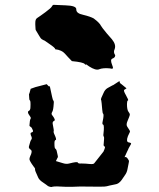

<svg xmlns="http://www.w3.org/2000/svg" viewBox="-20 -752 640 773"><path d="M244.1 -730.5C221.7 -731.4 207 -732.4 199.2 -732.4C195.3 -732.4 193.4 -732.4 193.4 -731.4C191.4 -730.5 190.4 -729.5 188.5 -725.6C186.5 -721.7 178.7 -714.8 163.1 -703.1C147.5 -691.4 135.7 -683.6 129.9 -679.7C124 -675.8 122.1 -669.9 122.1 -659.2V-652.3C123 -638.7 123 -631.8 124 -630.9C134.8 -612.3 141.6 -601.6 143.6 -598.6C145.5 -595.7 149.4 -592.8 156.2 -589.8C156.2 -590.8 164.1 -585.9 178.7 -575.2C194.3 -564.5 203.1 -557.6 202.1 -553.7C220.7 -551.8 233.4 -544.9 241.2 -536.1C249 -527.3 258.8 -516.6 269.5 -505.9C300.8 -502.9 317.4 -499 321.3 -494.1C325.2 -489.3 326.2 -489.3 325.2 -494.1C344.7 -479.5 360.4 -471.7 371.1 -471.7C374 -471.7 376 -471.7 377.9 -472.7C389.6 -477.5 405.3 -478.5 422.9 -476.6C435.5 -472.7 437.5 -476.6 431.6 -490.2C425.8 -504.9 425.8 -512.7 431.6 -515.6C439.5 -518.6 443.4 -522.5 443.4 -527.3C444.3 -529.3 444.3 -530.3 442.4 -532.2C438.5 -538.1 437.5 -545.9 441.4 -553.7C446.3 -566.4 442.4 -579.1 430.7 -593.8C418 -608.4 411.1 -616.2 410.2 -617.2C395.5 -634.8 387.7 -645.5 385.7 -649.4C383.8 -652.3 383.8 -653.3 382.8 -654.3C375 -664.1 365.2 -671.9 357.4 -677.7C348.6 -682.6 335 -687.5 314.5 -692.4C295.9 -696.3 287.1 -703.1 287.1 -713.9C288.1 -724.6 272.5 -729.5 244.1 -730.5ZM489.3 -396.5C473.6 -410.2 464.8 -416 463.9 -417C462.9 -418 461.9 -420.9 460.9 -425.8L435.5 -409.2C435.5 -410.2 427.7 -405.3 413.1 -397.5C406.2 -393.6 400.4 -386.7 396.5 -377C392.6 -368.2 389.6 -361.3 387.7 -357.4C386.7 -354.5 385.7 -350.6 387.7 -347.7C388.7 -344.7 389.6 -332 391.6 -310.5C392.6 -299.8 393.6 -294.9 395.5 -293.9C397.5 -292 397.5 -282.2 393.6 -264.6C391.6 -255.9 391.6 -251 395.5 -250C398.4 -249 399.4 -236.3 396.5 -212.9C395.5 -207 396.5 -203.1 398.4 -201.2C399.4 -200.2 399.4 -190.4 397.5 -172.9C396.5 -167 397.5 -163.1 401.4 -162.1C404.3 -161.1 402.3 -154.3 396.5 -141.6C387.7 -129.9 378.9 -119.1 371.1 -109.4C364.3 -100.6 360.4 -95.7 359.4 -94.7C357.4 -91.8 351.6 -90.8 340.8 -91.8C330.1 -92.8 319.3 -93.8 307.6 -93.8C298.8 -92.8 293.9 -94.7 293 -97.7C292 -100.6 281.2 -99.6 258.8 -93.8C252 -91.8 243.2 -91.8 234.4 -94.7C225.6 -97.7 215.8 -100.6 205.1 -103.5C210 -113.3 211.9 -118.2 212.9 -119.1C213.9 -120.1 211.9 -128.9 208 -145.5C206.1 -150.4 205.1 -152.3 203.1 -153.3C200.2 -154.3 199.2 -161.1 199.2 -174.8C199.2 -182.6 200.2 -187.5 204.1 -188.5C208 -189.5 205.1 -198.2 197.3 -214.8C195.3 -219.7 195.3 -222.7 196.3 -224.6C197.3 -226.6 195.3 -235.4 192.4 -252C190.4 -258.8 193.4 -263.7 198.2 -265.6C203.1 -267.6 200.2 -275.4 189.5 -289.1C186.5 -293 187.5 -296.9 190.4 -301.8C193.4 -306.6 195.3 -317.4 196.3 -335C197.3 -341.8 196.3 -346.7 194.3 -347.7C192.4 -348.6 188.5 -367.2 180.7 -404.3H177.7C176.8 -403.3 173.8 -407.2 168 -413.1C140.6 -406.2 126 -402.3 123 -401.4C120.1 -400.4 114.3 -398.4 103.5 -394.5C99.6 -379.9 97.7 -373 96.7 -372.1L97.7 -356.4C97.7 -351.6 98.6 -348.6 100.6 -347.7C102.5 -346.7 103.5 -336.9 102.5 -319.3C102.5 -311.5 99.6 -306.6 94.7 -304.7C92.8 -303.7 92.8 -302.7 92.8 -300.8C91.8 -296.9 95.7 -291 102.5 -281.2C104.5 -278.3 104.5 -275.4 102.5 -272.5C100.6 -269.5 99.6 -260.7 98.6 -247.1C98.6 -244.1 100.6 -243.2 103.5 -241.2C107.4 -239.3 109.4 -234.4 112.3 -227.5C114.3 -222.7 112.3 -220.7 107.4 -218.8C101.6 -217.8 101.6 -211.9 107.4 -200.2C108.4 -197.3 108.4 -193.4 106.4 -190.4C103.5 -187.5 100.6 -178.7 96.7 -163.1C94.7 -158.2 97.7 -153.3 103.5 -149.4C109.4 -145.5 108.4 -136.7 101.6 -123C99.6 -118.2 98.6 -114.3 98.6 -111.3C98.6 -107.4 103.5 -97.7 114.3 -83C119.1 -77.1 122.1 -73.2 121.1 -70.3C120.1 -68.4 124 -57.6 133.8 -37.1C136.7 -30.3 143.6 -23.4 154.3 -16.6C164.1 -9.8 169.9 -5.9 171.9 -3.9C175.8 -1 180.7 0 185.5 1C186.5 1 188.5 1 190.4 0C198.2 -2 215.8 -2 243.2 0H273.4C293.9 -1 306.6 -1 309.6 -1C371.1 0 404.3 0 409.2 -2C414.1 -3.9 426.8 -5.9 444.3 -9.8C453.1 -10.7 461.9 -16.6 469.7 -27.3C476.6 -37.1 480.5 -43 482.4 -45.9C488.3 -53.7 492.2 -62.5 494.1 -75.2C497.1 -87.9 498 -96.7 499 -100.6C500 -104.5 498 -108.4 494.1 -113.3C490.2 -119.1 486.3 -121.1 481.4 -119.1C490.2 -137.7 494.1 -147.5 495.1 -148.4C495.1 -150.4 499 -157.2 506.8 -170.9C507.8 -171.9 507.8 -172.9 507.8 -173.8C507.8 -175.8 504.9 -177.7 498 -178.7C490.2 -180.7 489.3 -188.5 495.1 -204.1C499 -212.9 502 -218.8 502.9 -220.7C504.9 -222.7 501 -229.5 492.2 -242.2C488.3 -248 489.3 -255.9 494.1 -266.6C499 -277.3 501 -284.2 502 -287.1C503.9 -291 502 -295.9 498 -300.8C493.2 -306.6 491.2 -317.4 491.2 -333C491.2 -340.8 492.2 -346.7 495.1 -347.7C498 -348.6 494.1 -355.5 486.3 -370.1C479.5 -381.8 477.5 -388.7 480.5 -390.6C483.4 -392.6 486.3 -393.6 489.3 -396.5Z"/></svg>

Font: Hermetico
Style: Regular
Weight: 400
Version: Version 1.0